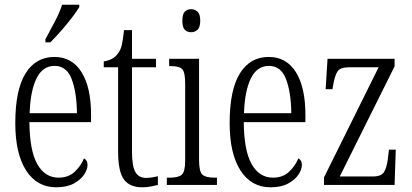

<svg xmlns="http://www.w3.org/2000/svg" viewBox="-20 -786 1751 816"><path d="M219 10Q137 10 91 -61.5Q45 -133 45 -263Q45 -404 88.5 -474Q132 -544 211 -544Q286 -544 326.5 -479.5Q367 -415 367 -298V-267H105Q106 -146 138.5 -88.5Q171 -31 229 -31Q271 -31 297.5 -56Q324 -81 337 -113Q343 -110 347.5 -103Q352 -96 352 -85Q352 -66 337.5 -44Q323 -22 293.5 -6Q264 10 219 10ZM307 -305Q306 -394 284.5 -450Q263 -506 212 -506Q161 -506 135 -452.5Q109 -399 106 -305ZM173 -619Q195 -660 214 -696Q233 -732 244 -766H317V-756Q307 -739 286.5 -712Q266 -685 241 -656.5Q216 -628 194 -606H173Z M585 10Q531 10 506.5 -23.5Q482 -57 482 -143V-500H421V-525Q461 -531 480 -557Q493 -573 498 -596Q503 -619 507 -658H541V-536H643V-500H541V-142Q541 -79 555.5 -54.5Q570 -30 600 -30Q615 -30 626.5 -32Q638 -34 651 -37V0Q639 3 622 6.5Q605 10 585 10Z M792 -649Q776 -649 765.5 -659.5Q755 -670 755 -698Q755 -726 765.5 -736.5Q776 -747 792 -747Q808 -747 819.5 -736.5Q831 -726 831 -698Q831 -670 819.5 -659.5Q808 -649 792 -649ZM689 0V-31H702Q738 -31 752.5 -43.5Q767 -56 767 -104V-430Q767 -479 754.5 -492Q742 -505 707 -505H699V-536H826V-106Q826 -57 840 -44Q854 -31 891 -31H902V0Z M1130 10Q1048 10 1002 -61.5Q956 -133 956 -263Q956 -404 999.5 -474Q1043 -544 1122 -544Q1197 -544 1237.5 -479.5Q1278 -415 1278 -298V-267H1016Q1017 -146 1049.5 -88.5Q1082 -31 1140 -31Q1182 -31 1208.5 -56Q1235 -81 1248 -113Q1254 -110 1258.5 -103Q1263 -96 1263 -85Q1263 -66 1248.5 -44Q1234 -22 1204.5 -6Q1175 10 1130 10ZM1218 -305Q1217 -394 1195.5 -450Q1174 -506 1123 -506Q1072 -506 1046 -452.5Q1020 -399 1017 -305Z M1357 0V-32L1589 -500H1463Q1426 -500 1414.5 -482.5Q1403 -465 1396 -425L1393 -407H1364L1372 -536H1657V-504L1424 -36H1565Q1600 -36 1612 -54.5Q1624 -73 1629 -115L1633 -150H1662L1657 0Z"/></svg>

Font: Noto Serif Sinhala ExtraCondensed Light
Style: Regular
Weight: 300
Width: 2
Designer: Jelle Bosma - Monotype Design Team
Foundry: Monotype Imaging Inc.
Version: Version 2.007; ttfautohint (v1.8.4.7-5d5b)